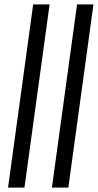

<svg xmlns="http://www.w3.org/2000/svg" viewBox="-20 -851 444 871"><path d="M16.5 0 130.5 -831H205L91 0ZM215.5 0 329.5 -831H404L290 0Z"/></svg>

Font: Merriweather 60pt Light
Style: Italic
Weight: 300
Italic angle: -7.8°
Version: Version 2.101